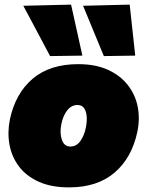

<svg xmlns="http://www.w3.org/2000/svg" viewBox="-20 -796 638 832"><path d="M279 16Q201.5 16 147.2 -8.8Q93 -33.5 61.8 -75.2Q30.5 -117 21 -170Q11.5 -223 23 -279Q47 -391.5 121.5 -454.8Q196 -518 319 -518Q394 -518 447.8 -493.5Q501.5 -469 534 -427.2Q566.5 -385.5 576.8 -333Q587 -280.5 575 -224Q551 -111.5 476.2 -47.8Q401.5 16 279 16ZM285 -161Q311.5 -161 328.5 -185.2Q345.5 -209.5 352 -243Q357 -267 355.8 -289.5Q354.5 -312 345 -326.5Q335.5 -341 316 -341Q290 -341 271.8 -318.5Q253.5 -296 246 -259Q238 -220 248 -190.5Q258 -161 285 -161ZM197 -553Q169.5 -605 140.5 -659.5Q111.5 -714 81 -771L288 -776Q300.5 -720.5 312.5 -665.5Q324.5 -610.5 337 -555ZM430 -553Q408.5 -605 386 -659.5Q363.5 -714 340 -771L542 -776Q548 -720.5 554 -665.5Q560 -610.5 566 -555Z"/></svg>

Font: Commissioner Black
Style: Italic
Weight: 900
Italic angle: -12°
Designer: Kostas Bartsokas
Foundry: Kostas Bartsokas
Version: Version 1.000; ttfautohint (v1.8.3)